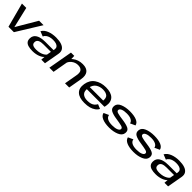

<svg xmlns="http://www.w3.org/2000/svg" viewBox="563 -2476 4364 4364"><g transform="rotate(45 2745.0 -294.0)"><path d="M225.5 0H399.5L764 -589.5H620.5L327 -90.5H325.5L208.5 -589.5H69Z M999 6.5Q1056.5 6.5 1104.2 -3Q1152 -12.5 1189.2 -27.8Q1226.5 -43 1251.5 -60.5Q1276.5 -78 1289 -94.5L1282 0H1398.5L1464 -368.5Q1477.5 -445.5 1445.5 -495.2Q1413.5 -545 1341.8 -569.8Q1270 -594.5 1164.5 -594.5Q1106 -594.5 1051.5 -585Q997 -575.5 949.8 -556.8Q902.5 -538 866.8 -509.5Q831 -481 811 -442.5L931.5 -394.5Q948.5 -432.5 981.5 -457.5Q1014.5 -482.5 1058.8 -494.8Q1103 -507 1153.5 -507Q1215 -507 1257 -493Q1299 -479 1318.5 -450.2Q1338 -421.5 1331 -378.5L1325.5 -349.5H1065Q1025 -349.5 982 -345Q939 -340.5 899.5 -328.8Q860 -317 827.8 -296Q795.5 -275 776 -242.5Q756.5 -210 754.5 -164Q751 -100 779.5 -62.8Q808 -25.5 864.5 -9.5Q921 6.5 999 6.5ZM1037.5 -76.5Q992 -76.5 958 -85Q924 -93.5 906.5 -114.8Q889 -136 891 -174.5Q892.5 -206.5 908 -227Q923.5 -247.5 949 -258.5Q974.5 -269.5 1006 -274Q1037.5 -278.5 1071.5 -278.5H1311L1292 -172Q1274 -147.5 1237.5 -125.5Q1201 -103.5 1150 -90Q1099 -76.5 1037.5 -76.5Z M1540.5 0H1674.5L1755.5 -460L1751 -589.5H1645ZM2043 0H2177.5L2233.5 -318.5Q2257.5 -455 2204 -525Q2150.5 -595 2021.5 -595Q1881.5 -595 1780.5 -514.5Q1679.5 -434 1665.5 -355.5L1723 -310.5Q1738 -395.5 1806.8 -449.8Q1875.5 -504 1961 -504Q2044 -504 2080.2 -459.8Q2116.5 -415.5 2098 -312.5Z M2665 5.5 2680 -78Q2577 -78 2525.5 -129.5Q2473 -180 2492 -294.5Q2511 -412.5 2584 -462.5Q2657.5 -512 2753 -512Q2851.5 -512 2902.5 -466Q2943.5 -425 2934.5 -337H2486L2472 -256.5H3054Q3060.5 -275 3064 -296.5Q3089.5 -441 3012 -518.5Q2934 -595 2767.5 -595Q2608 -595 2497.5 -519Q2388 -443.5 2363.5 -295Q2339.5 -148.5 2419 -71Q2498 5.5 2665 5.5ZM2680 -78 2665 5.5Q2759.5 5.5 2826.5 -12.5Q2892 -30 2944.5 -67Q2995.5 -102.5 3018 -151L2910 -195.5Q2890.5 -160 2861.5 -132.5Q2831 -105 2785.5 -91Q2739 -78 2680 -78Z M3461.5 4.5Q3596.5 4.5 3699 -39.2Q3801.5 -83 3811.5 -168Q3822.5 -253.5 3754.8 -288Q3687 -322.5 3549 -340.5Q3445 -353.5 3383.8 -370.8Q3322.5 -388 3327.5 -429Q3331 -465 3382 -487Q3433 -509 3523.5 -509Q3617 -509 3671.2 -479.2Q3725.5 -449.5 3731 -400.5L3853 -456Q3840 -524.5 3756.8 -559.5Q3673.5 -594.5 3538 -594.5Q3403 -594.5 3304.8 -553.5Q3206.5 -512.5 3197 -430Q3186 -344.5 3253.2 -307.5Q3320.5 -270.5 3446.5 -253.5Q3556 -237.5 3620.2 -221.2Q3684.5 -205 3679.5 -163Q3675.5 -127 3622.5 -104Q3569.5 -81 3475 -81Q3376 -81 3321 -111.8Q3266 -142.5 3260 -198.5L3138.5 -142.5Q3154 -69 3241.2 -32.2Q3328.5 4.5 3461.5 4.5Z M4244.5 4.5Q4379.5 4.5 4482 -39.2Q4584.5 -83 4594.5 -168Q4605.5 -253.5 4537.8 -288Q4470 -322.5 4332 -340.5Q4228 -353.5 4166.8 -370.8Q4105.5 -388 4110.5 -429Q4114 -465 4165 -487Q4216 -509 4306.5 -509Q4400 -509 4454.2 -479.2Q4508.5 -449.5 4514 -400.5L4636 -456Q4623 -524.5 4539.8 -559.5Q4456.5 -594.5 4321 -594.5Q4186 -594.5 4087.8 -553.5Q3989.5 -512.5 3980 -430Q3969 -344.5 4036.2 -307.5Q4103.5 -270.5 4229.5 -253.5Q4339 -237.5 4403.2 -221.2Q4467.5 -205 4462.5 -163Q4458.5 -127 4405.5 -104Q4352.5 -81 4258 -81Q4159 -81 4104 -111.8Q4049 -142.5 4043 -198.5L3921.5 -142.5Q3937 -69 4024.2 -32.2Q4111.5 4.5 4244.5 4.5Z M4957 6.5Q5014.5 6.5 5062.2 -3Q5110 -12.5 5147.2 -27.8Q5184.5 -43 5209.5 -60.5Q5234.5 -78 5247 -94.5L5240 0H5356.5L5422 -368.5Q5435.5 -445.5 5403.5 -495.2Q5371.5 -545 5299.8 -569.8Q5228 -594.5 5122.5 -594.5Q5064 -594.5 5009.5 -585Q4955 -575.5 4907.8 -556.8Q4860.5 -538 4824.8 -509.5Q4789 -481 4769 -442.5L4889.5 -394.5Q4906.5 -432.5 4939.5 -457.5Q4972.5 -482.5 5016.8 -494.8Q5061 -507 5111.5 -507Q5173 -507 5215 -493Q5257 -479 5276.5 -450.2Q5296 -421.5 5289 -378.5L5283.5 -349.5H5023Q4983 -349.5 4940 -345Q4897 -340.5 4857.5 -328.8Q4818 -317 4785.8 -296Q4753.5 -275 4734 -242.5Q4714.5 -210 4712.5 -164Q4709 -100 4737.5 -62.8Q4766 -25.5 4822.5 -9.5Q4879 6.5 4957 6.5ZM4995.5 -76.5Q4950 -76.5 4916 -85Q4882 -93.5 4864.5 -114.8Q4847 -136 4849 -174.5Q4850.5 -206.5 4866 -227Q4881.5 -247.5 4907 -258.5Q4932.5 -269.5 4964 -274Q4995.5 -278.5 5029.5 -278.5H5269L5250 -172Q5232 -147.5 5195.5 -125.5Q5159 -103.5 5108 -90Q5057 -76.5 4995.5 -76.5Z"/></g></svg>

Font: Anybody Expanded Medium
Style: Italic
Weight: 500
Width: 7
Italic angle: -10°
Version: Version 1.113;gftools[0.9.25]